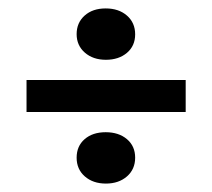

<svg xmlns="http://www.w3.org/2000/svg" viewBox="-20 -452 504 456"><path d="M181.5 -327Q162 -344 162 -371Q162 -398 181 -415Q200 -432 231 -432Q262 -432 281.5 -415Q301 -398 301 -370.5Q301 -343 281.5 -326.5Q262 -310 231.5 -310Q201 -310 181.5 -327ZM231.5 -16Q201 -16 181.5 -33Q162 -50 162 -77.5Q162 -105 181 -121.5Q200 -138 231 -138Q262 -138 281.5 -121.5Q301 -105 301 -77.5Q301 -50 281.5 -33Q262 -16 231.5 -16ZM421 -186H43V-262H421Z"/></svg>

Font: Buenard
Style: Bold
Weight: 700
Foundry: FontFuror
Version: Version 1.002 2011